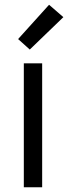

<svg xmlns="http://www.w3.org/2000/svg" viewBox="-20 -786 286 806"><path d="M80 0V-520H157V0ZM105 -578 56 -622 186 -766 246 -714Z"/></svg>

Font: Iosevka QP
Style: Regular
Weight: 400
Designer: Belleve Invis
Foundry: Belleve Invis
Version: Version 20.0.0; ttfautohint (v1.8.4)